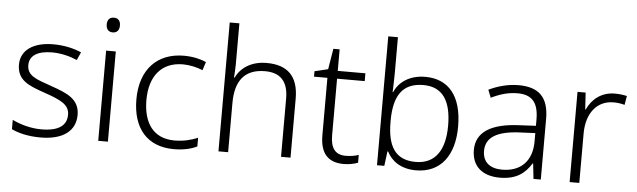

<svg xmlns="http://www.w3.org/2000/svg" viewBox="-48 -939 3740 1128"><g transform="rotate(5 1821.5 -375.0)"><path d="M423 -141C423 -235 348 -264 253 -297C161 -329 109 -345 109 -408C109 -464 158 -494 242 -494C295 -494 349 -480 390 -462L411 -509C365 -529 309 -542 245 -542C129 -542 54 -492 54 -406C54 -313 122 -287 221 -253C317 -220 367 -196 367 -137C367 -76 323 -38 218 -38C155 -38 93 -56 46 -79V-24C85 -5 143 10 217 10C348 10 423 -45 423 -141Z M586 -729C561 -729 547 -713 547 -686C547 -658 561 -642 586 -642C611 -642 625 -658 625 -686C625 -713 611 -729 586 -729ZM614 -532H557V0H614Z M1003 10C1061 10 1106 -1 1140 -18V-69C1102 -53 1056 -41 1003 -41C876 -41 818 -131 818 -264C818 -405 888 -491 1014 -491C1051 -491 1095 -482 1131 -467L1147 -516C1112 -532 1066 -542 1015 -542C862 -542 759 -443 759 -263C759 -91 847 10 1003 10Z M1323 -517V-760H1266V0H1323V-290C1323 -424 1380 -493 1498 -493C1587 -493 1635 -446 1635 -344V0H1691V-348C1691 -482 1625 -542 1503 -542C1413 -542 1351 -499 1323 -440H1319C1321 -465 1323 -489 1323 -517Z M2012 -39C1951 -39 1923 -77 1923 -151V-486H2086V-532H1923V-659H1886L1866 -537L1787 -518V-486H1866V-148C1866 -37 1916 10 2005 10C2038 10 2069 3 2089 -5V-51C2070 -44 2042 -39 2012 -39Z M2258 -550V-760H2201V0H2244L2255 -86H2259C2286 -32 2342 10 2431 10C2578 10 2656 -99 2656 -267C2656 -448 2576 -542 2439 -542C2347 -542 2284 -497 2258 -436H2255C2256 -463 2258 -512 2258 -550ZM2432 -493C2543 -493 2597 -417 2597 -268C2597 -121 2539 -39 2425 -39C2305 -39 2258 -117 2258 -260V-267C2258 -414 2308 -493 2432 -493Z M2989 -541C2925 -541 2864 -523 2814 -499L2832 -453C2883 -478 2932 -493 2987 -493C3068 -493 3111 -454 3111 -349V-312L3014 -307C2848 -300 2760 -245 2760 -139C2760 -43 2823 10 2925 10C3024 10 3073 -30 3111 -90H3114L3124 0H3167V-358C3167 -485 3109 -541 2989 -541ZM3021 -265 3111 -269V-217C3110 -105 3046 -38 2935 -38C2863 -38 2820 -73 2820 -139C2820 -219 2886 -259 3021 -265Z M3556 -541C3476 -541 3421 -493 3394 -433H3391L3385 -532H3337V0H3394V-292C3394 -411 3456 -489 3553 -489C3577 -489 3598 -486 3619 -480L3628 -533C3607 -538 3582 -541 3556 -541Z"/></g></svg>

Font: Noto Sans Khmer UI Light
Style: Regular
Weight: 300
Designer: Danh Hong and the Monotype Design Team
Foundry: Monotype Imaging Inc.
Version: Version 2.002